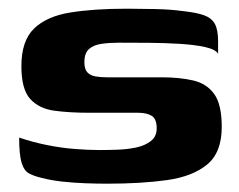

<svg xmlns="http://www.w3.org/2000/svg" viewBox="-20 -425 557 448"><path d="M230.2 3.6Q206.2 3.6 178.9 2.6Q151.7 1.6 125.2 -1.3Q98.7 -4.3 77.3 -9.9Q58.9 -14.2 47.4 -20.5Q36 -26.8 30.3 -45.6Q24.7 -64.3 24.7 -104Q55.8 -93.4 88.8 -86.7Q121.8 -80 153.5 -77.5Q185.3 -74.9 212.3 -74.9Q230.7 -74.9 253.4 -75.7Q276.1 -76.4 297 -80.7Q317.9 -85 331.8 -95.7Q345.6 -106.4 345.6 -125.3Q345.6 -147.7 333.9 -154.8Q322.2 -161.9 302 -161.9H187.7Q142.3 -161.9 106.6 -166.7Q70.9 -171.6 50.4 -194.2Q29.9 -216.8 29.9 -270.7Q29.9 -329.7 59.4 -358.3Q88.9 -386.9 143.8 -395.8Q198.7 -404.7 275.7 -404.7Q304 -404.7 341.4 -403.9Q378.9 -403.1 406.8 -399.1Q438 -395.8 455.8 -389.5Q473.5 -383.2 481.2 -369.5Q488.9 -355.7 488.9 -328V-299.6Q482.7 -309.9 458.2 -315.3Q433.7 -320.6 399.4 -322.7Q365 -324.8 327.6 -325.1Q290.2 -325.4 258.2 -325.4Q236 -325.4 217.4 -322.8Q198.8 -320.3 187.8 -310.7Q176.9 -301.2 176.9 -280Q176.9 -263.6 183.8 -256.2Q190.7 -248.8 202.8 -246.7Q214.9 -244.6 230 -244.6H357.2Q399.4 -244.6 431 -237.2Q462.6 -229.8 480 -205.4Q497.4 -181 497.4 -128.8Q497.4 -69.1 463.3 -41.1Q429.2 -13 369.2 -4.7Q309.3 3.6 230.2 3.6Z"/></svg>

Font: Genos Thin
Style: Regular
Weight: 100
Designer: Robert E. Leuschke
Foundry: Robert E. Leuschke
Version: Version 1.010